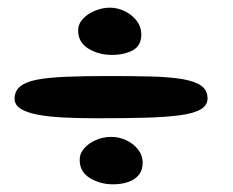

<svg xmlns="http://www.w3.org/2000/svg" viewBox="-20 -561 608 500"><path d="M274.5 -81Q241 -81 214.2 -97.2Q187.5 -113.5 187.5 -144.5Q187.5 -161.5 199.5 -175Q211.5 -188.5 230.2 -196.5Q249 -204.5 269.5 -204.5Q290 -204.5 308.8 -195.8Q327.5 -187 339.5 -171.8Q351.5 -156.5 351.5 -137Q351.5 -117.5 341.2 -105.2Q331 -93 313.8 -87Q296.5 -81 274.5 -81ZM234 -253Q185.5 -253 145.8 -255Q106 -257 77.5 -262.5Q49 -268 33.5 -278Q18 -288 18 -304Q18 -323.5 32 -335.5Q46 -347.5 75 -353.2Q104 -359 149.8 -361Q195.5 -363 260 -363Q324.5 -363 373.2 -361.8Q422 -360.5 454.8 -355Q487.5 -349.5 504 -337.8Q520.5 -326 520.5 -304.5Q520.5 -286.5 502.2 -276Q484 -265.5 448 -260.8Q412 -256 358.5 -254.5Q305 -253 234 -253ZM271 -418Q237.5 -418 210.5 -434.2Q183.5 -450.5 183.5 -481.5Q183.5 -498.5 196 -512Q208.5 -525.5 227.8 -533.2Q247 -541 266 -541Q286.5 -541 305.2 -531.8Q324 -522.5 336 -506.8Q348 -491 348 -471.5Q348 -442 325.8 -430Q303.5 -418 271 -418Z"/></svg>

Font: Gluten SemiBold
Style: Regular
Weight: 600
Designer: Tyler Finck
Foundry: Etcetera Type Company
Version: Version 1.300